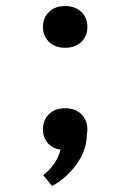

<svg xmlns="http://www.w3.org/2000/svg" viewBox="-20 -619 425 635"><path d="M195 -599Q229 -599 249 -579.5Q269 -560 269 -529Q269 -500 249 -480.5Q229 -461 195 -461Q162 -461 142 -480.5Q122 -500 122 -529Q122 -560 142 -579.5Q162 -599 195 -599ZM195 -261Q229 -261 249 -241.5Q269 -222 269 -191Q269 -183 267 -173Q267 -134 245 -94Q227 -63 201.5 -39.5Q176 -16 152 -4L123 -40Q167 -74 180 -123V-124Q153 -128 137.5 -146.5Q122 -165 122 -191Q122 -222 142 -241.5Q162 -261 195 -261Z"/></svg>

Font: Freesentation 7 Bold
Style: Regular
Weight: 700
Designer: glyphs from Roboto by Christian Robertson / Hangul glyphs from Noto Sans CJK(Source Han Sans) by Jang Soo-young and Kang
Foundry: PT&
Version: Version 2.001